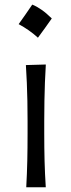

<svg xmlns="http://www.w3.org/2000/svg" viewBox="-20 -792 302 812"><path d="M116.4 -772.5Q101.8 -751 87.8 -730.8Q73.8 -710.6 58.9 -689.9Q80.6 -678.3 101.4 -663.8Q122.2 -649.3 140.4 -632.5Q155.8 -653.2 170.3 -673.5Q184.8 -693.9 199 -714Q176.1 -736.6 155.6 -750.8Q135.2 -765.1 116.4 -772.5ZM91 0H173.6Q169.9 -57.6 168.5 -111.1Q167.1 -164.6 167.1 -228.7V-280.7Q167.1 -326.5 167.9 -366.1Q168.6 -405.7 170 -443Q171.4 -480.4 173.8 -519.2L89.5 -516.8Q91.9 -478.4 93.5 -441.4Q95.1 -404.4 95.8 -365.3Q96.6 -326.2 96.6 -280.7V-228.7Q96.6 -164.6 95.4 -111.1Q94.2 -57.6 91 0Z"/></svg>

Font: Pinar-VF
Style: Regular
Weight: 300
Designer: Amin Abedi
Version: Version 3.0